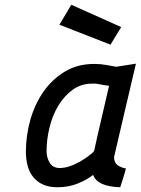

<svg xmlns="http://www.w3.org/2000/svg" viewBox="-20 -778 592 808"><path d="M552 -510Q529 -411 506 -314Q483 -217 460 -117Q460 -95 473.5 -84Q487 -73 510 -69Q505 -49 498.5 -29.5Q492 -10 486 10Q389 7 372 -42Q347 -22 308 -6Q269 10 223 10Q187 10 162 -1Q137 -12 120.5 -32Q104 -52 96.5 -79.5Q89 -107 89 -140Q89 -207 107.5 -273Q126 -339 162.5 -391.5Q199 -444 252.5 -476.5Q306 -509 377 -509Q403 -509 427.5 -504.5Q452 -500 469 -497ZM231 -71Q252 -71 274 -78.5Q296 -86 316 -97.5Q336 -109 352 -121Q368 -133 376 -142Q383 -173 389.5 -203.5Q396 -234 404 -266L439 -417L417 -420Q406 -422 393 -424.5Q380 -427 368 -426Q321 -426 285.5 -400Q250 -374 225.5 -333.5Q201 -293 188.5 -242Q176 -191 176 -142Q176 -114 189.5 -92.5Q203 -71 231 -71ZM490 -664 445 -590 230 -674 280 -758Z"/></svg>

Font: Panefresco 600wt
Style: Italic
Weight: 600
Foundry: Campivisivi & Chank Co
Version: Version 1.000